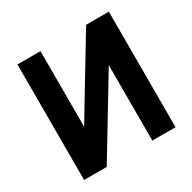

<svg xmlns="http://www.w3.org/2000/svg" viewBox="-162 -894 1057 1057"><g transform="rotate(-30 367.0 -365.0)"><path d="M660.2 2H512.7V-477.5L222.7 2H79.1V-732.4H225.6V-252L515.6 -732.4H660.2Z"/></g></svg>

Font: Nasu
Style: Bold
Weight: 700
Designer: Ryoko NISHIZUKA (kana &amp; ideographs); Paul D. Hunt (Latin, Greek &amp; Cyrillic); Wenlong ZHANG (bopomofo); Sandoll C
Version: Version 2014.1215